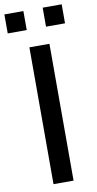

<svg xmlns="http://www.w3.org/2000/svg" viewBox="-118 -952 502 995"><g transform="rotate(-10 133.0 -455.0)"><path d="M183 -810.5V-910.5H283V-810.5ZM-18.5 -810.5V-910.5H81.5V-810.5ZM79.5 0V-720H185V0Z"/></g></svg>

Font: Vela Sans SemBd
Style: Regular
Weight: 600
Designer: Principal design: Mikhail Sharanda - project Manrope.
Design modification: Ravid Balaliev
Foundry: Mikhail Sharanda
Version: Version 1.001